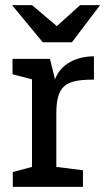

<svg xmlns="http://www.w3.org/2000/svg" viewBox="-20 -730 411 750"><path d="M347 -510C280 -510 217 -481 195 -420L175 -500H29V-440L105 -420V-78L30 -58V0H304V-65L200 -78V-285C200 -397 236 -419 347 -419ZM371 -710H293L202 -628L105 -710H27L147 -565H261Z"/></svg>

Font: Hermeneus One
Style: Regular
Weight: 400
Designer: Rodrigo Fuenzalida, Pablo Impallari
Foundry: Pablo Impallari, Rodrigo Fuenzalida
Version: Version 1.002